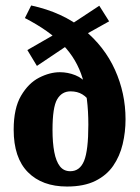

<svg xmlns="http://www.w3.org/2000/svg" viewBox="-20 -674 513 702"><path d="M439 -238Q439 -191 428.5 -147Q418 -103 394 -68Q370 -33 328.5 -12.5Q287 8 225 8Q134 8 82 -44.5Q30 -97 30 -200Q30 -278 57 -324Q84 -370 123 -390Q162 -410 199 -410Q228 -410 255.5 -399Q283 -388 301.5 -363.5Q320 -339 320 -300L311 -298Q299 -318 281 -329Q263 -340 238 -340Q206 -340 189 -311Q172 -282 172 -199Q172 -152 178.5 -118Q185 -84 199 -66Q213 -48 237 -48Q272 -48 287.5 -86Q303 -124 303 -218Q303 -318 282 -387.5Q261 -457 210.5 -509.5Q160 -562 71 -608L94 -654Q209 -629 285.5 -566.5Q362 -504 400.5 -418.5Q439 -333 439 -238ZM115 -433 80 -491 214 -568 343 -653 379 -596 252 -525Z"/></svg>

Font: Rasa
Style: Bold
Weight: 700
Designer: Anna Giedrys (Yrsa+Rasa design), David Brezina (Yrsa art-direction, Rasa art-direction, design)
Foundry: Rosetta Type Foundry
Version: Version 2.004